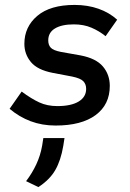

<svg xmlns="http://www.w3.org/2000/svg" viewBox="-20 -500 530 780"><path d="M206 10Q151 10 104.5 -7.5Q58 -25 19 -58L68 -128Q107 -99 139.5 -84Q172 -69 213 -69Q269 -69 299.5 -87.5Q330 -106 330 -139Q330 -158 318.5 -170Q307 -182 273 -189L194 -204Q132 -216 105.5 -248Q79 -280 79 -322Q79 -391 131.5 -435.5Q184 -480 283 -480Q336 -480 380 -464.5Q424 -449 456 -420L409 -353Q383 -374 351.5 -387.5Q320 -401 280 -401Q231 -401 203.5 -384.5Q176 -368 176 -336Q176 -317 186.5 -306Q197 -295 228 -289L307 -275Q370 -263 398 -230Q426 -197 426 -151Q426 -75 368.5 -32.5Q311 10 206 10ZM136 260 86 236Q111 203 127.5 167.5Q144 132 151 93L156 61H242L237 93Q227 152 204.5 191Q182 230 136 260Z"/></svg>

Font: Gantari Medium
Style: Italic
Weight: 500
Italic angle: -10°
Designer: Anugrah Pasau
Foundry: Lafontype
Version: Version 1.000